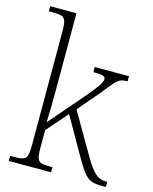

<svg xmlns="http://www.w3.org/2000/svg" viewBox="-114 -836 724 911"><g transform="rotate(15 247.5 -380.0)"><path d="M18 0H226V-25H219C158 -25 147 -30 147 -98V-186L237 -289L342 -105C397 -9 412 0 483 0H495V-25H490C448 -25 423 -48 383 -117L265 -320L351 -420C411 -494 417 -511 465 -511V-536H297V-511C340 -511 356 -508 356 -492C356 -477 344 -455 272 -372L144 -224C146 -265 147 -330 147 -374V-760H18V-735H37C93 -735 105 -730 105 -660V-99C105 -30 94 -25 32 -25H18Z"/></g></svg>

Font: Noto Serif Bengali SemiCondensed ExtraLight
Style: Regular
Weight: 200
Width: 4
Designer: Juan Bruce, Universal Thirst, Indian Type Foundry and the Monotype Design Team.
Foundry: Monotype Imaging Inc.
Version: Version 2.003